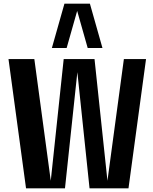

<svg xmlns="http://www.w3.org/2000/svg" viewBox="-20 -1020 831 1040"><path d="M121 0H332L399 -629L465 0H676L771 -700H651L562 -41L492 -700H325L255 -41L166 -700H26ZM467 -1000H329L261 -760H341L398 -961L455 -760H535Z"/></svg>

Font: Tanklager Original
Style: Regular
Weight: 400
Designer: Ariel Martín Pérez
Foundry: Tunera Type Foundry
Version: Version 1.000;Glyphs 3.3 (3310)